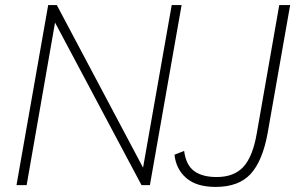

<svg xmlns="http://www.w3.org/2000/svg" viewBox="-20 -730 1168 757"><path d="M657 -710H696L571 0H538L197 -641L85 0H45L170 -710H204L544 -69ZM830 7Q755 7 714.5 -28Q674 -63 668 -120L706 -135Q713 -80 745 -56Q777 -32 834 -32Q902 -32 939 -71.5Q976 -111 992 -202L1081 -710H1124L1035 -204Q1015 -95 968 -44Q921 7 830 7Z"/></svg>

Font: Livvic ExtraLight
Style: Italic
Weight: 275
Italic angle: -10°
Designer: Jacques Le Bailly, Baron von Fonthausen
Version: Version 1.001; ttfautohint (v1.8.2)